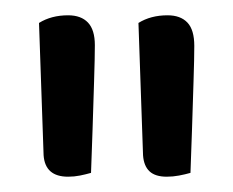

<svg xmlns="http://www.w3.org/2000/svg" viewBox="-20 -692 305 251"><path d="M99 -466Q92 -464 84.5 -462.5Q77 -461 69 -461Q54 -461 46 -468Q38 -475 37 -489L31 -662Q39 -667 48.5 -669.5Q58 -672 69 -672Q86 -672 95 -662.5Q104 -653 104 -633Q104 -617 103 -586Q102 -555 101 -522.5Q100 -490 99 -466ZM229 -466Q222 -464 214 -462.5Q206 -461 198 -461Q183 -461 175.5 -468Q168 -475 167 -489L161 -662Q169 -667 178.5 -669.5Q188 -672 199 -672Q216 -672 225 -662.5Q234 -653 234 -632Q234 -616 233 -585.5Q232 -555 231 -522.5Q230 -490 229 -466Z"/></svg>

Font: Baloo Bhaina 2
Style: Regular
Weight: 400
Designer: Yesha Goshar, Manish Minz, Shuchita Grover and Ek Type
Foundry: Ek Type
Version: Version 1.700